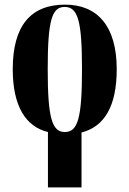

<svg xmlns="http://www.w3.org/2000/svg" viewBox="-20 -569 559 829"><path d="M187 240H332V3C431 -22 484 -111 484 -270C484 -457 400 -549 261 -549C112 -549 35 -457 35 -270C35 -111 91 -22 187 1ZM260 1C205 1 186 -58 186 -270C186 -481 204 -539 259 -539C316 -539 334 -481 334 -270C334 -58 316 1 260 1Z"/></svg>

Font: Noto Serif Display Condensed Extra
Style: Regular
Weight: 800
Width: 3
Designer: Monotype Design Team
Foundry: Monotype Imaging Inc.
Version: Version 1.900